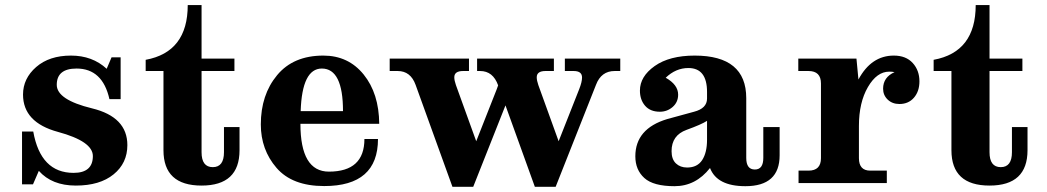

<svg xmlns="http://www.w3.org/2000/svg" viewBox="-20 -718 4106 753"><path d="M277.3 9.8Q183.6 9.8 132.3 -47.9L109.4 4.9H66.4V-202.1H110.4Q139.2 -40 268.6 -40Q344.2 -40 344.2 -106Q344.2 -163.6 207.3 -200.7Q70.3 -237.8 70.3 -347.2Q70.3 -410.2 121.8 -455.1Q173.3 -500 258.3 -500Q342.3 -500 398.4 -448.2L417.5 -493.2H453.1V-329.1H409.2Q382.3 -449.2 280.3 -449.2Q202.6 -449.2 202.6 -385.3Q202.6 -326.7 341.1 -293Q479.5 -259.3 479.5 -148.9Q479.5 -78.1 425.5 -34.2Q371.6 9.8 277.3 9.8Z M770.5 9.8Q621.1 9.8 621.1 -128.9V-439.5H551.3V-483.4Q716.3 -513.7 716.3 -698.2H770.5V-488.3H899.4V-439.5H770.5V-121.1Q770.5 -62.5 814.5 -62.5Q858.4 -62.5 858.4 -121.1V-219.7H919.4V-128.9Q919.4 9.8 770.5 9.8Z M1251.5 11.7Q1126 11.7 1064.5 -59.6Q1002.9 -130.9 1002.9 -230Q1002.9 -346.2 1066.7 -423.1Q1130.4 -500 1248 -500Q1346.2 -500 1406.2 -425.8Q1466.3 -351.6 1467.3 -232.4H1158.2Q1158.2 -44.9 1270 -44.9Q1409.2 -44.9 1409.2 -172.9H1462.4Q1462.4 11.7 1251.5 11.7ZM1325.2 -282.2Q1325.2 -449.2 1242.2 -449.2Q1164.6 -449.2 1159.2 -282.2Z M1962.4 -304.7 1835.9 14.6H1754.4L1609.9 -385.3Q1590.3 -439.5 1539.6 -439.5H1508.3V-488.3H1819.3V-439.5H1796.4Q1761.7 -439.5 1761.7 -415Q1761.7 -402.3 1768.1 -384.3L1847.7 -164.1L1928.2 -368.2Q1931.6 -376.5 1933.6 -383.3Q1913.6 -439.5 1862.8 -439.5H1851.1V-488.3H2152.3V-439.5H2119.6Q2085 -439.5 2085 -415Q2085 -402.3 2091.3 -384.3L2170.9 -164.1L2251.5 -368.2Q2262.7 -396.5 2262.7 -414.1Q2262.7 -439.5 2230 -439.5H2195.3V-488.3H2412.6V-439.5H2390.6Q2337.9 -439.5 2317.4 -385.3L2159.2 14.6H2077.6Z M2625.5 12.2Q2542.5 12.2 2507.1 -19.8Q2471.7 -51.8 2471.7 -105Q2471.7 -213.4 2596.7 -251L2702.1 -279.8Q2752.9 -293 2752.9 -331.5V-357.4Q2752.9 -451.2 2679.7 -451.2Q2630.4 -451.2 2590.8 -413.1Q2639.6 -385.7 2639.6 -346.7Q2639.6 -317.4 2618.2 -298.6Q2596.7 -279.8 2567.9 -279.8Q2530.3 -279.8 2510 -303.2Q2489.7 -326.7 2489.7 -362.8Q2489.7 -418 2547.6 -459Q2605.5 -500 2704.6 -500Q2906.7 -500 2906.7 -333V-98.6Q2906.7 -53.2 2940.4 -53.2Q2973.6 -53.2 2973.6 -98.6V-219.7H3037.6V-108.9Q3037.6 12.2 2903.3 12.2Q2792 12.2 2764.6 -59.1Q2708.5 12.2 2625.5 12.2ZM2674.8 -61Q2714.8 -61 2733.9 -90.3Q2752.9 -119.6 2752.9 -169.9V-244.1Q2731.4 -230 2672.6 -208.7Q2613.8 -187.5 2613.8 -125Q2613.8 -93.3 2630.9 -77.1Q2647.9 -61 2674.8 -61Z M3458 0H3111.8V-48.8H3150.9Q3199.7 -48.8 3199.7 -97.7V-390.6Q3199.7 -439.5 3150.9 -439.5H3110.8V-488.3H3338.9L3346.7 -406.2Q3397 -500 3485.4 -500Q3533.2 -500 3559.6 -470.9Q3585.9 -441.9 3585.9 -398.9Q3585.9 -359.9 3564.5 -335Q3543 -310.1 3507.3 -310.1Q3479.5 -310.1 3461.4 -327.4Q3443.4 -344.7 3443.4 -370.1Q3443.4 -415 3488.3 -435.1Q3480 -437 3467.3 -437Q3418.9 -437 3383.8 -376.5Q3348.6 -315.9 3348.6 -224.1V-97.7Q3348.6 -48.8 3393.1 -48.8H3458Z M3860.8 9.8Q3711.4 9.8 3711.4 -128.9V-439.5H3641.6V-483.4Q3806.6 -513.7 3806.6 -698.2H3860.8V-488.3H3989.7V-439.5H3860.8V-121.1Q3860.8 -62.5 3904.8 -62.5Q3948.7 -62.5 3948.7 -121.1V-219.7H4009.8V-128.9Q4009.8 9.8 3860.8 9.8Z"/></svg>

Font: Munson
Style: Bold
Weight: 700
Designer: Paul James MIller
Foundry: High-Logic / Made with FontCreator
Version: Version 2.10;May 5, 2019;FontCreator 11.5.0.2430 64-bit